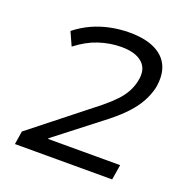

<svg xmlns="http://www.w3.org/2000/svg" viewBox="-128 -833 926 952"><g transform="rotate(20 335.5 -357.0)"><path d="M51 0 62 -70 392 -331Q431 -363 456.5 -390Q482 -417 497 -445Q512 -473 518 -503Q532 -566 495.5 -599.5Q459 -633 384 -633Q324 -633 265 -613.5Q206 -594 150 -550L118 -621Q158 -653 203 -673.5Q248 -694 297.5 -704Q347 -714 397 -714Q478 -714 530.5 -689Q583 -664 604 -616.5Q625 -569 612 -500Q603 -463 584 -427.5Q565 -392 532.5 -356Q500 -320 450 -280L199 -85L196 -80H577L564 0Z"/></g></svg>

Font: Nunito Sans 7pt SemiExpanded
Style: Italic
Weight: 400
Width: 6
Italic angle: -9°
Designer: Vernon Adams
Foundry: Vernon Adams
Version: Version 3.101;gftools[0.9.27]